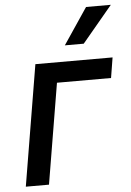

<svg xmlns="http://www.w3.org/2000/svg" viewBox="-55 -823 589 864"><g transform="rotate(-5 239.5 -391.0)"><path d="M465.9 -545.5H117.2L26.3 0H131L206.7 -453.8H451ZM256.7 -618.3H342L478.7 -782H366.8Z"/></g></svg>

Font: Magic Ui Pro Medium
Style: Italic
Weight: 500
Italic angle: -9.39999°
Designer: Stefan Endress, Andreas Faust
Version: Version 1.000;FEAKit 1.0